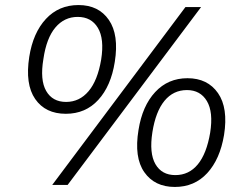

<svg xmlns="http://www.w3.org/2000/svg" viewBox="-20 -733 971 761"><path d="M241 -282Q160 -282 119.5 -340.5Q79 -399 96 -508Q111 -603 162 -658Q213 -713 291 -713Q371 -713 411.5 -654Q452 -595 435 -488Q420 -392 369.5 -337Q319 -282 241 -282ZM248 0H187L715 -705H777ZM242 -329Q295 -329 331 -371.5Q367 -414 381 -497Q394 -579 368 -622.5Q342 -666 288 -666Q235 -666 199.5 -624Q164 -582 152 -499Q138 -416 163 -372.5Q188 -329 242 -329ZM673 8Q593 8 552 -50.5Q511 -109 529 -218Q544 -313 595 -368Q646 -423 723 -423Q803 -423 844 -364Q885 -305 868 -198Q852 -102 801.5 -47Q751 8 673 8ZM675 -39Q729 -39 764 -81.5Q799 -124 813 -207Q826 -289 800 -332.5Q774 -376 721 -376Q667 -376 632 -333.5Q597 -291 584 -209Q571 -126 596 -82.5Q621 -39 675 -39Z"/></svg>

Font: Mulish Light
Style: Italic
Weight: 300
Italic angle: -9°
Designer: Vernon Adams
Foundry: Vernon Adams
Version: Version 3.603; ttfautohint (v1.8.3)